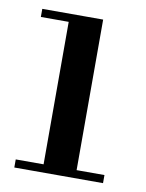

<svg xmlns="http://www.w3.org/2000/svg" viewBox="-63 -537 443 584"><g transform="rotate(10 158.0 -245.0)"><path d="M107 -25V-465H21V-490H209V-25H295V0H21V-25Z"/></g></svg>

Font: Bailleul Roman
Style: Roman
Weight: 400
Version: Version 1